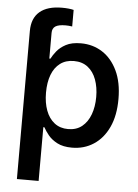

<svg xmlns="http://www.w3.org/2000/svg" viewBox="-61 -781 744 1032"><g transform="rotate(5 310.5 -265.0)"><path d="M69.8 -429.2V-594.7Q69.8 -663.6 111.3 -699Q152.8 -734.4 231.4 -734.4Q250.5 -734.4 267.1 -732.7Q283.7 -731 294.4 -728V-638.7Q285.2 -640.1 276.1 -640.9Q267.1 -641.6 258.8 -641.6Q221.2 -641.6 204.1 -630.6Q187 -619.6 187 -594.7V-429.2ZM69.8 204.1V-545.9H184.1V-456.1H192.9Q202.1 -474.6 220 -497.1Q237.8 -519.5 268.8 -536.1Q299.8 -552.7 349.6 -552.7Q414.1 -552.7 465.1 -520Q516.1 -487.3 546.1 -424.6Q576.2 -361.8 576.2 -272Q576.2 -182.6 546.9 -119.6Q517.6 -56.6 466.3 -23.2Q415 10.3 349.6 10.3Q301.3 10.3 270 -6.1Q238.8 -22.5 220.7 -44.9Q202.6 -67.4 192.9 -85.9H187V204.1ZM320.3 -87.4Q365.2 -87.4 395.3 -111.8Q425.3 -136.2 440.7 -178Q456.1 -219.7 456.1 -272.5Q456.1 -324.7 440.9 -366Q425.8 -407.2 395.5 -430.9Q365.2 -454.6 320.3 -454.6Q276.4 -454.6 246.1 -431.9Q215.8 -409.2 200.4 -368.4Q185.1 -327.6 185.1 -272.5Q185.1 -217.8 200.7 -176Q216.3 -134.3 246.6 -110.8Q276.9 -87.4 320.3 -87.4Z"/></g></svg>

Font: Inter Cardless
Style: Medium
Weight: 500
Designer: Rasmus Andersson
Foundry: rsms
Version: Version 4.001;git-9221beed3